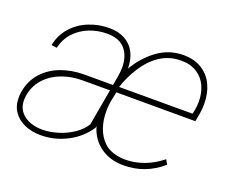

<svg xmlns="http://www.w3.org/2000/svg" viewBox="-95 -688 1011 847"><g transform="rotate(20 411.0 -264.0)"><path d="M731.9 -58.6Q653.8 9.8 550.8 9.8Q488.3 9.8 443.1 -22Q397.9 -53.7 380.9 -112.3L379.4 -105.5H380.4Q345.2 -51.3 286.4 -20.8Q227.5 9.8 162.1 9.8Q120.6 9.8 87.2 -4.6Q53.7 -19 34.4 -46.6Q15.1 -74.2 15.1 -112.8Q15.1 -127 17.1 -138.7Q25.9 -194.3 60.1 -232.4Q94.2 -270.5 144.5 -289.1Q194.8 -307.6 251.5 -307.6H387.2L395 -351.6Q398.9 -374 398.9 -393.1Q398.9 -446.3 371.6 -478.8Q344.2 -511.2 287.1 -511.7Q242.7 -511.7 203.1 -496.1Q163.6 -480.5 135.7 -450.2Q107.9 -419.9 97.7 -377L72.3 -380.4Q82 -429.7 113.5 -465.3Q145 -501 190.7 -519.5Q236.3 -538.1 287.1 -538.1Q330.1 -538.1 361.1 -521Q392.1 -503.9 408.2 -472.4Q424.3 -440.9 424.3 -397.9Q460.9 -460 514.4 -498.8Q567.9 -537.6 633.8 -538.1Q686.5 -538.1 722.4 -515.4Q758.3 -492.7 776.1 -453.9Q793.9 -415 793.9 -366.7Q793.9 -343.3 790.5 -322.3L783.2 -281.7L412.1 -282.2L410.6 -275.4L405.3 -249Q398.9 -218.8 398.9 -187.5Q398.9 -145.5 411.6 -110.1Q424.3 -74.7 449.2 -50.8Q465.3 -34.7 492.2 -25.6Q519 -16.6 551.8 -16.6Q592.3 -16.6 635.5 -32Q678.7 -47.4 719.7 -80.1ZM460.9 -404.8Q431.6 -358.4 415.5 -308.6H760.3L763.7 -324.2Q768.1 -346.2 768.1 -367.7Q768.1 -407.7 753.2 -440.4Q738.3 -473.1 708 -492.4Q677.7 -511.7 633.8 -511.7Q579.1 -511.7 535.6 -483.2Q492.2 -454.6 460.9 -404.8ZM352.5 -110.4 382.8 -280.8H252.9Q204.1 -280.8 159.7 -264.9Q115.2 -249 84 -216.6Q52.7 -184.1 43.5 -136.7Q41 -122.1 41 -111.8Q41 -65.9 75 -40.8Q108.9 -15.6 161.6 -15.6Q196.3 -16.1 233.6 -27.3Q271 -38.6 303 -60.1Q335 -81.5 352.5 -110.4Z"/></g></svg>

Font: Mardoto Thin
Style: Italic
Weight: 250
Italic angle: -12°
Designer: Christian Robertson, Vahan Hovhannisyan
Foundry: Google
Version: Version 1.000